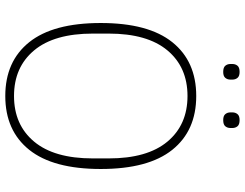

<svg xmlns="http://www.w3.org/2000/svg" viewBox="-120 -794 926 726"><g transform="rotate(90 343.0 -431.0)"><path d="M343 12Q212 12 139.5 -78.5Q67 -169 67 -349Q67 -529 139.5 -619.5Q212 -710 343 -710Q474 -710 546.5 -619.5Q619 -529 619 -349Q619 -169 546.5 -78.5Q474 12 343 12ZM343 -21Q452 -21 515.5 -97Q579 -173 579 -319V-379Q579 -525 515.5 -601Q452 -677 343 -677Q234 -677 170.5 -601Q107 -525 107 -379V-319Q107 -173 170.5 -97Q234 -21 343 -21ZM252 -812Q235 -812 228.5 -820Q222 -828 222 -839V-847Q222 -858 228.5 -866Q235 -874 252 -874Q268 -874 274.5 -866Q281 -858 281 -847V-839Q281 -828 274.5 -820Q268 -812 252 -812ZM434 -812Q418 -812 411.5 -820Q405 -828 405 -839V-847Q405 -858 411.5 -866Q418 -874 434 -874Q451 -874 457.5 -866Q464 -858 464 -847V-839Q464 -828 457.5 -820Q451 -812 434 -812Z"/></g></svg>

Font: IBM Plex Sans ExtLt
Style: Regular
Weight: 200
Designer: Mike Abbink, Paul van der Laan, Pieter van Rosmalen
Foundry: Bold Monday
Version: Version 3.005